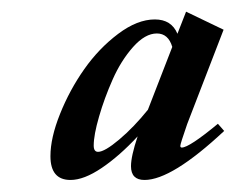

<svg xmlns="http://www.w3.org/2000/svg" viewBox="-20 -577 402 327"><path d="M100.1 -270.5Q65.9 -270.5 65.9 -311Q65.9 -342.3 82.3 -383.1Q98.6 -423.8 123.5 -459.2Q148.4 -494.6 181.2 -519.3Q213.9 -543.9 243.7 -543.9Q272 -543.9 282.2 -519.5L296.9 -557.1L360.8 -526.4L298.8 -365.7Q287.1 -332 287.1 -328.6Q287.1 -325.7 289.6 -325.7Q302.2 -325.7 351.1 -366.2L361.8 -354Q272.5 -270.5 226.1 -270.5Q203.1 -270.5 203.1 -293.9Q203.1 -311 214.4 -344.7Q183.6 -311.5 153.3 -291Q123 -270.5 100.1 -270.5ZM139.6 -329.1Q139.6 -318.4 147 -318.4Q158.2 -318.4 183.1 -339.4Q208 -360.4 231.9 -390.1L273.4 -497.1Q266.6 -520 247.1 -520Q227.1 -520 206.5 -496.8Q186 -473.6 171.9 -441.7Q157.7 -409.7 148.7 -378.4Q139.6 -347.2 139.6 -329.1Z"/></svg>

Font: Elstob Medium
Style: Italic
Weight: 500
Italic angle: -20°
Designer: Peter S. Baker
Version: Version 1.015